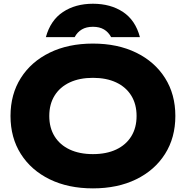

<svg xmlns="http://www.w3.org/2000/svg" viewBox="-20 -1002 1005 1038"><path d="M482.4 16.4Q349 16.4 248.7 -32.6Q148.4 -81.6 92.6 -169.7Q36.8 -257.8 36.8 -375Q36.8 -492.2 92.6 -580.3Q148.4 -668.4 248.7 -717.4Q349 -766.4 482.4 -766.4Q615.8 -766.4 716.1 -717.4Q816.4 -668.4 872.2 -580.3Q928 -492.2 928 -375Q928 -257.8 872.2 -169.7Q816.4 -81.6 716.1 -32.6Q615.8 16.4 482.4 16.4ZM482.4 -168.8Q555.4 -168.8 608.2 -193.7Q661 -218.6 689.7 -264.9Q718.4 -311.2 718.4 -375Q718.4 -438.8 689.7 -485.1Q661 -531.4 608.2 -556.3Q555.4 -581.2 482.4 -581.2Q409.8 -581.2 356.8 -556.3Q303.8 -531.4 275.1 -485.1Q246.4 -438.8 246.4 -375Q246.4 -311.2 275.1 -264.9Q303.8 -218.6 356.8 -193.7Q409.8 -168.8 482.4 -168.8ZM736.4 -801.2H580.8Q566.4 -828.4 542.2 -842.8Q518 -857.2 482.4 -857.2Q446.8 -857.2 422.4 -842.8Q398 -828.4 383.6 -801.2H228Q253 -892.4 320.4 -937.1Q387.8 -981.8 482.4 -981.8Q578 -981.8 645.2 -937.1Q712.4 -892.4 736.4 -801.2Z"/></svg>

Font: Unbounded
Style: Regular
Weight: 400
Designer: Luke Prowse, Jean-Baptiste Morizot, Fátima Lázaro, Florian Runge
Foundry: NaN
Version: Version 1.701;gftools[0.9.28.dev5+ged2979d]